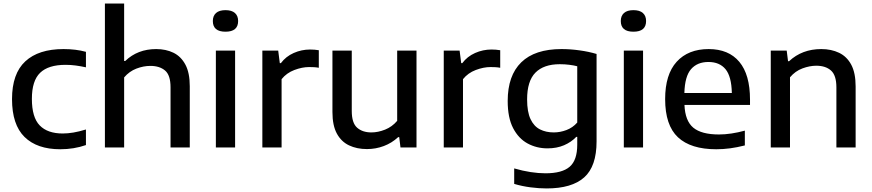

<svg xmlns="http://www.w3.org/2000/svg" viewBox="-20 -828 4894 1078"><path d="M318.5 10Q188 10 117.8 -59Q47.5 -128 47.5 -271.5Q47.5 -414.5 122 -483.5Q196.5 -552.5 336.5 -552.5Q406 -552.5 462.5 -537V-450Q433 -456.5 405.2 -460.2Q377.5 -464 348 -464Q251.5 -464 205.2 -419.2Q159 -374.5 159 -273Q159 -169 203 -123.8Q247 -78.5 332 -78.5Q361 -78.5 392 -83.8Q423 -89 462.5 -101V-13.5Q395 10 318.5 10Z M569 0V-808H677V-485.5H683Q752.5 -552.5 857 -552.5Q911.5 -552.5 954 -531.8Q996.5 -511 1021 -465Q1045.5 -419 1045.5 -344V0H937.5V-338Q937.5 -406 906.8 -432Q876 -458 824.5 -458Q785.5 -458 745.8 -442.8Q706 -427.5 677 -393.5V0Z M1192 0V-544H1300V0ZM1246 -650Q1175 -650 1175 -710Q1175 -739 1193 -755Q1211 -771 1246 -771Q1281 -771 1299 -755Q1317 -739 1317 -710Q1317 -650 1246 -650Z M1453 0V-544H1542L1551 -473.5H1557Q1585 -511 1629 -530.5Q1673 -550 1721 -550Q1746.5 -550 1770 -546V-447.5Q1757 -450 1743.2 -450.8Q1729.5 -451.5 1715.5 -451.5Q1676.5 -451.5 1632.8 -435Q1589 -418.5 1561 -383.5V0Z M2040.5 9Q1983.5 9 1939.8 -11.8Q1896 -32.5 1871.2 -78.2Q1846.5 -124 1846.5 -199V-544H1955V-205Q1955 -137.5 1985.2 -111Q2015.5 -84.5 2065 -84.5Q2102.5 -84.5 2142 -100.2Q2181.5 -116 2210 -149.5V-544H2318.5V0H2228.5L2221.5 -58H2215.5Q2180 -25 2134.8 -8Q2089.5 9 2040.5 9Z M2471.5 0V-544H2560.5L2569.5 -473.5H2575.5Q2603.5 -511 2647.5 -530.5Q2691.5 -550 2739.5 -550Q2765 -550 2788.5 -546V-447.5Q2775.5 -450 2761.8 -450.8Q2748 -451.5 2734 -451.5Q2695 -451.5 2651.2 -435Q2607.5 -418.5 2579.5 -383.5V0Z M3049 230Q3006.5 230 2958.5 223.8Q2910.5 217.5 2867 204.5V117.5Q2915 131.5 2959.2 138.2Q3003.5 145 3042.5 145Q3136 145 3178.5 108.2Q3221 71.5 3221 -15.5V-59.5H3215.5Q3187.5 -30 3146.8 -12.5Q3106 5 3054 5Q2993 5 2942.2 -22.5Q2891.5 -50 2861 -108.5Q2830.5 -167 2830.5 -261Q2830.5 -404 2906.8 -478.2Q2983 -552.5 3132.5 -552.5Q3182.5 -552.5 3234.2 -545.2Q3286 -538 3329.5 -525V-34Q3329.5 106 3260 168Q3190.5 230 3049 230ZM3089 -84.5Q3125 -84.5 3160.2 -97.8Q3195.5 -111 3221 -140V-456Q3202 -461 3176.8 -464.2Q3151.5 -467.5 3123 -467.5Q3033 -467.5 2986.2 -420.2Q2939.5 -373 2939.5 -270Q2939.5 -199.5 2958.8 -159Q2978 -118.5 3011.8 -101.5Q3045.5 -84.5 3089 -84.5Z M3482.5 0V-544H3590.5V0ZM3536.5 -650Q3465.5 -650 3465.5 -710Q3465.5 -739 3483.5 -755Q3501.5 -771 3536.5 -771Q3571.5 -771 3589.5 -755Q3607.5 -739 3607.5 -710Q3607.5 -650 3536.5 -650Z M4001.5 10Q3858.5 10 3786.5 -57.2Q3714.5 -124.5 3714.5 -271.5Q3714.5 -410 3779.2 -481.2Q3844 -552.5 3959 -552.5Q4071 -552.5 4131 -480.8Q4191 -409 4191 -268.5V-239H3823Q3826.5 -149.5 3872.5 -111.2Q3918.5 -73 4016.5 -73Q4050 -73 4086.8 -78.5Q4123.5 -84 4162 -94.5V-11.5Q4118.5 -0.5 4079.2 4.8Q4040 10 4001.5 10ZM3957.5 -480Q3895 -480 3860 -439.8Q3825 -399.5 3822.5 -306H4089Q4087 -399 4053.5 -439.5Q4020 -480 3957.5 -480Z M4307.5 0V-544H4397L4404.5 -484.5H4410.5Q4483.5 -552.5 4591 -552.5Q4647.5 -552.5 4691.2 -531.5Q4735 -510.5 4759.5 -464.5Q4784 -418.5 4784 -342.5V0H4676V-337.5Q4676 -405 4645.8 -432Q4615.5 -459 4563 -459Q4526 -459 4485.5 -444Q4445 -429 4415.5 -394V0Z"/></svg>

Font: Encode Sans SmExp Md
Style: Regular
Weight: 500
Width: 6
Designer: Multiple Designers
Foundry: Impallari Type
Version: Version 3.002; ttfautohint (v1.8.3) -l 8 -r 50 -G 200 -x 14 